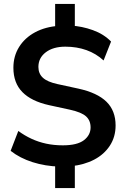

<svg xmlns="http://www.w3.org/2000/svg" viewBox="-20 -840 640 975"><path d="M260 115V-16L283 6Q210 4 145.5 -16.5Q81 -37 34 -74L73 -175Q104 -152 139.5 -135.5Q175 -119 214.5 -110.5Q254 -102 299 -102Q372 -102 406 -128Q440 -154 440 -193Q440 -228 417 -249Q394 -270 335 -283L229 -306Q139 -326 93.5 -372.5Q48 -419 48 -496Q48 -555 77 -601.5Q106 -648 158 -676Q210 -704 280 -709L260 -694V-820H360V-694L339 -710Q396 -707 451.5 -687Q507 -667 544 -629L506 -533Q468 -568 419 -585.5Q370 -603 312 -603Q250 -603 212.5 -574.5Q175 -546 175 -500Q175 -466 198 -445Q221 -424 272 -413L378 -390Q474 -369 520.5 -323.5Q567 -278 567 -203Q567 -145 538 -100.5Q509 -56 458.5 -29.5Q408 -3 341 4L360 -17V115Z"/></svg>

Font: Nunito Sans 12pt ExtraLight
Style: Bold
Weight: 700
Version: Version 3.101;gftools[0.9.27]